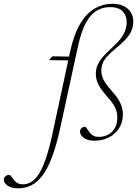

<svg xmlns="http://www.w3.org/2000/svg" viewBox="-201 -733 735 1014"><path d="M58 -415.5 75.5 -435.5 177 -434 159.5 -414ZM116 -52.5Q96 39 72.5 99.8Q49 160.5 21.8 195.8Q-5.5 231 -36.8 246.2Q-68 261.5 -103 261.5Q-142 261.5 -161.5 247Q-181 232.5 -181 216Q-181 205 -172.2 197.8Q-163.5 190.5 -153 190.5Q-147.5 190.5 -142 198.2Q-136.5 206 -126.5 218.5Q-116.5 230.5 -105.2 235.5Q-94 240.5 -81 240.5Q-58.5 240.5 -37.8 229Q-17 217.5 2 189.2Q21 161 38.8 111.2Q56.5 61.5 73.5 -14.5L169 -459.5Q189.5 -553 223.2 -608.5Q257 -664 300.2 -688.5Q343.5 -713 392.5 -713Q428.5 -713 453.2 -700.5Q478 -688 490.5 -666.8Q503 -645.5 503 -619.5Q503 -583 483.8 -552.5Q464.5 -522 415.5 -482Q383 -455.5 365.2 -435.2Q347.5 -415 340.8 -397.5Q334 -380 334 -361Q334 -344.5 339 -328.5Q344 -312.5 356.2 -294.2Q368.5 -276 390 -251.5Q423 -215 435.5 -186.5Q448 -158 448 -128.5Q448 -88 428.5 -56.8Q409 -25.5 375.2 -7.8Q341.5 10 299 10Q261 10 241.2 -5.2Q221.5 -20.5 221.5 -38Q221.5 -45 225 -51Q228.5 -57 234.5 -60.2Q240.5 -63.5 248 -63.5Q254 -61.5 259.2 -52.2Q264.5 -43 273 -32Q281.5 -21.5 293 -15.8Q304.5 -10 319.5 -10Q347.5 -10 370 -21.8Q392.5 -33.5 405.5 -56.5Q418.5 -79.5 418.5 -113Q418.5 -138.5 407.8 -163Q397 -187.5 364 -224Q331.5 -261 318.2 -287.8Q305 -314.5 305 -344Q305 -366 313 -386Q321 -406 338.5 -428Q356 -450 386.5 -477Q416.5 -504 434.5 -527Q452.5 -550 460.2 -572Q468 -594 468 -617.5Q468 -650 447 -672.8Q426 -695.5 379.5 -695.5Q341 -695.5 309 -676.2Q277 -657 252.8 -612.8Q228.5 -568.5 212 -493.5Z"/></svg>

Font: Newsreader 24pt ExtraLight
Style: Italic
Weight: 250
Italic angle: -17°
Designer: Hugues Gentile
Foundry: Production Type
Version: Version 1.003